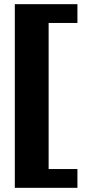

<svg xmlns="http://www.w3.org/2000/svg" viewBox="-20 -770 415 920"><path d="M51 130V-750H351V-660H213V40H351V130Z"/></svg>

Font: Roboto Serif 20pt ExtraBold
Style: Regular
Weight: 800
Version: Version 1.008